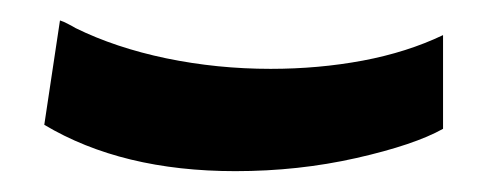

<svg xmlns="http://www.w3.org/2000/svg" viewBox="-20 -409 464 186"><path d="M208 -243.2Q98.1 -243.2 22.9 -288.1L38.1 -389.2Q41.5 -388.2 46.1 -385.7Q50.8 -383.3 53.2 -381.8Q91.8 -362.8 141.1 -352.5Q190.4 -342.3 242.2 -342.3Q288.6 -342.3 331.5 -350.3Q374.5 -358.4 409.2 -375V-284.2Q381.3 -268.6 325.2 -255.9Q269 -243.2 208 -243.2Z"/></svg>

Font: Mardoto Medium
Style: Regular
Weight: 500
Designer: Christian Robertson, Vahan Hovhannisyan
Foundry: Google
Version: Version 1.000